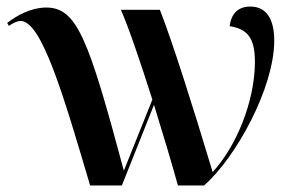

<svg xmlns="http://www.w3.org/2000/svg" viewBox="-20 -566 906 586"><path d="M255 0H352L450 -246C478 -156 505 -65 523 0H603C700 -85 817 -298 817 -442C817 -505 795 -546 744 -546C709 -546 686 -527 681 -486C735 -478 758 -450 758 -378C758 -254 699 -116 629 -41C567 -247 505 -442 468 -536H349C374 -479 410 -372 445 -262L358 -45C250 -448 215 -543 121 -543C76 -543 33 -520 2 -496L7 -487C22 -497 33 -502 43 -502C108 -502 176 -267 255 0Z"/></svg>

Font: Noto Serif Display SemiBold
Style: Regular
Weight: 600
Designer: Monotype Design Team
Foundry: Monotype Imaging Inc.
Version: Version 2.009